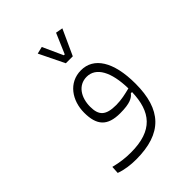

<svg xmlns="http://www.w3.org/2000/svg" viewBox="-218 -683 1021 1021"><g transform="rotate(-45 293.0 -172.0)"><path d="M205.6 217.3C401.9 217.3 488.3 123.5 488.3 -70.8C488.3 -237.8 428.2 -326.2 333.5 -326.2C239.7 -326.2 185.5 -245.1 185.5 -154.3C185.5 -60.1 223.1 -16.6 319.3 -16.6C393.6 -16.6 418.9 -32.2 434.1 -51.8L443.4 -52.2C439.5 91.8 377.4 171.4 212.4 171.4C170.9 171.4 133.8 167 87.9 155.3L85.4 198.2C121.6 211.9 165.5 217.3 205.6 217.3ZM443.4 -79.6C410.6 -71.3 374.5 -62.5 335.4 -62.5C256.3 -62.5 230.5 -89.4 230.5 -154.3C230.5 -222.2 265.1 -280.3 330.1 -280.3C400.4 -280.3 440.9 -206.1 443.4 -79.6ZM302.7 -409.2H355L420.9 -553.7L380.9 -561L332 -446.8H325.2L273.4 -561L233.4 -551.3Z"/></g></svg>

Font: Cascadia Code PL ExtraLight
Style: Regular
Weight: 200
Monospace: yes
Designer: Aaron Bell
Foundry: Saja Typeworks
Version: Version 2404.023